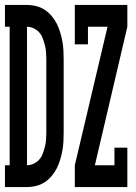

<svg xmlns="http://www.w3.org/2000/svg" viewBox="-27 -755 547 775"><path d="M-7 0V-88H12V-647H-7V-735H82Q101 -735 119 -730.5Q137 -726 152.5 -716Q168 -706 180.5 -691.5Q193 -677 201.5 -660.5Q210 -644 215.5 -626Q221 -608 224.5 -589.5Q228 -571 229 -552.5Q230 -534 230 -515V-220Q230 -201 229 -182.5Q228 -164 224.5 -145.5Q221 -127 215.5 -109Q210 -91 201.5 -74.5Q193 -58 180.5 -43.5Q168 -29 152.5 -19Q137 -9 119 -4.5Q101 0 82 0ZM82 -88Q96 -88 109.5 -94.5Q123 -101 132 -111.5Q141 -122 146 -136Q151 -150 154.5 -163.5Q158 -177 159 -191.5Q160 -206 160 -220V-515Q160 -529 159 -543.5Q158 -558 154.5 -571.5Q151 -585 146 -599Q141 -613 132 -623.5Q123 -634 109.5 -640.5Q96 -647 82 -647ZM275 0V-88L407 -647H328V-576H275V-735H487V-647L356 -88H435V-159H487V0Z"/></svg>

Font: Iosevka Slab Semibold
Style: Regular
Weight: 600
Monospace: yes
Designer: Belleve Invis
Foundry: Belleve Invis
Version: Version 11.1.1; ttfautohint (v1.8.3)